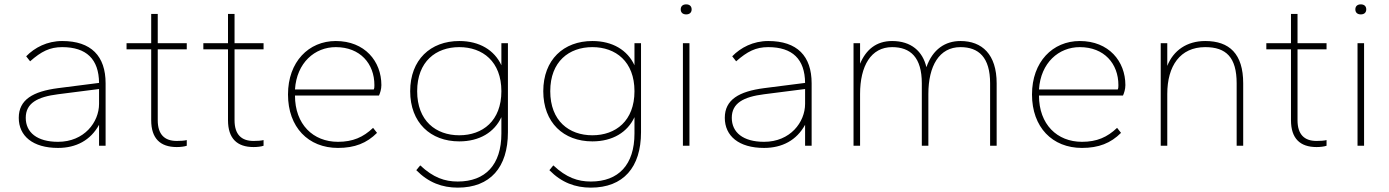

<svg xmlns="http://www.w3.org/2000/svg" viewBox="-20 -668 6368 880"><path d="M246 10C329 10 395 -25 434 -96V0H464V-286C464 -411 398 -480 265 -480C196 -480 139 -450 100 -410L118 -387C169 -432 208 -452 265 -452C376 -452 433 -397 434 -288L246 -264C131 -249 66 -211 66 -128C66 -45 130 10 246 10ZM246 -18C150 -18 98 -61 98 -128C98 -195 151 -224 246 -236L434 -260V-192C434 -108 366 -18 246 -18Z M790 6C806 6 825 4 836 0V-26C825 -23 806 -22 790 -22C734 -22 703 -52 703 -117V-442H836V-470H703V-604H673V-470H560V-442H673V-117C673 -33 715 6 790 6Z M1142 6C1158 6 1177 4 1188 0V-26C1177 -23 1158 -22 1142 -22C1086 -22 1055 -52 1055 -117V-442H1188V-470H1055V-604H1025V-470H912V-442H1025V-117C1025 -33 1067 6 1142 6Z M1529 10C1606 10 1661 -12 1708 -59L1690 -82C1645 -39 1597 -18 1529 -18C1415 -18 1332 -98 1332 -230H1717C1722 -241 1728 -259 1728 -278C1728 -387 1652 -480 1519 -480C1395 -480 1300 -385 1300 -235C1300 -85 1393 10 1529 10ZM1519 -452C1631 -452 1696 -376 1696 -278C1696 -271 1696 -263 1693 -258H1332C1340 -381 1423 -452 1519 -452Z M2085 -20C2178 -20 2246 -62 2278 -131V-56C2278 87 2205 164 2078 164C2018 164 1966 146 1906 90L1888 112C1944 169 2007 192 2078 192C2227 192 2308 99 2308 -62V-470H2278V-369C2246 -438 2178 -480 2085 -480C1953 -480 1860 -394 1860 -250C1860 -106 1953 -20 2085 -20ZM2085 -48C1978 -48 1892 -114 1892 -250C1892 -386 1978 -452 2085 -452C2192 -452 2278 -386 2278 -250C2278 -114 2192 -48 2085 -48Z M2695 -20C2788 -20 2856 -62 2888 -131V-56C2888 87 2815 164 2688 164C2628 164 2576 146 2516 90L2498 112C2554 169 2617 192 2688 192C2837 192 2918 99 2918 -62V-470H2888V-369C2856 -438 2788 -480 2695 -480C2563 -480 2470 -394 2470 -250C2470 -106 2563 -20 2695 -20ZM2695 -48C2588 -48 2502 -114 2502 -250C2502 -386 2588 -452 2695 -452C2802 -452 2888 -386 2888 -250C2888 -114 2802 -48 2695 -48Z M3140 0V-470H3110V0ZM3125 -602C3140 -602 3150 -610 3150 -625C3150 -640 3140 -648 3125 -648C3110 -648 3100 -640 3100 -625C3100 -610 3110 -602 3125 -602Z M3482 10C3565 10 3631 -25 3670 -96V0H3700V-286C3700 -411 3634 -480 3501 -480C3432 -480 3375 -450 3336 -410L3354 -387C3405 -432 3444 -452 3501 -452C3612 -452 3669 -397 3670 -288L3482 -264C3367 -249 3302 -211 3302 -128C3302 -45 3366 10 3482 10ZM3482 -18C3386 -18 3334 -61 3334 -128C3334 -195 3387 -224 3482 -236L3670 -260V-192C3670 -108 3602 -18 3482 -18Z M4548 0V-286C4548 -419 4481 -480 4382 -480C4313 -480 4255 -443 4226 -360C4209 -433 4156 -480 4069 -480C3996 -480 3949 -440 3922 -376V-470H3892V0H3922V-237C3922 -366 3972 -452 4069 -452C4153 -452 4205 -405 4205 -286V0H4235V-237C4235 -366 4285 -452 4382 -452C4466 -452 4518 -405 4518 -286V0Z M4939 10C5016 10 5071 -12 5118 -59L5100 -82C5055 -39 5007 -18 4939 -18C4825 -18 4742 -98 4742 -230H5127C5132 -241 5138 -259 5138 -278C5138 -387 5062 -480 4929 -480C4805 -480 4710 -385 4710 -235C4710 -85 4803 10 4939 10ZM4929 -452C5041 -452 5106 -376 5106 -278C5106 -271 5106 -263 5103 -258H4742C4750 -381 4833 -452 4929 -452Z M5678 0V-286C5678 -421 5615 -480 5504 -480C5420 -480 5358 -437 5330 -366V-470H5300V0H5330V-237C5330 -366 5389 -452 5504 -452C5600 -452 5648 -405 5648 -286V0Z M6014 6C6030 6 6049 4 6060 0V-26C6049 -23 6030 -22 6014 -22C5958 -22 5927 -52 5927 -117V-442H6060V-470H5927V-604H5897V-470H5784V-442H5897V-117C5897 -33 5939 6 6014 6Z M6232 0V-470H6202V0ZM6217 -602C6232 -602 6242 -610 6242 -625C6242 -640 6232 -648 6217 -648C6202 -648 6192 -640 6192 -625C6192 -610 6202 -602 6217 -602Z"/></svg>

Font: Gantari Thin
Style: Regular
Weight: 250
Designer: Anugrah Pasau
Foundry: Lafontype
Version: Version 1.000